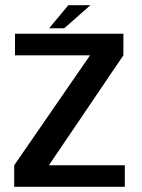

<svg xmlns="http://www.w3.org/2000/svg" viewBox="-20 -723 548 743"><path d="M35 0H463V-83.5H164L164.5 -76.5L457.5 -509V-592.5H38V-509H333.5L333 -515.5L35 -83.5ZM170 -613.5H228.5L330 -703H244.5Z"/></svg>

Font: Anybody UltraCondensed Thin Medium
Style: Regular
Weight: 500
Version: Version 1.111